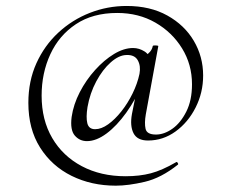

<svg xmlns="http://www.w3.org/2000/svg" viewBox="-20 -513 759 631"><path d="M360.6 97.2Q280.6 97.2 215.4 65Q150.2 32.8 111.7 -28.2Q73.2 -89.2 73.2 -175Q73.2 -246.6 99.6 -305Q126 -363.4 171.6 -405.7Q217.2 -448 275.2 -470.7Q333.2 -493.4 396.2 -493.4Q473.6 -493.4 530 -462Q586.4 -430.6 617 -378.7Q647.6 -326.8 647.6 -264.8Q647.6 -208.4 622.8 -159.5Q598 -110.6 556.9 -80.9Q515.8 -51.2 466.4 -51.2Q431 -51.2 418.8 -75.2Q406.6 -99.2 413.6 -138.2L431.8 -229.2L449.8 -242.2Q426.8 -187.2 395.3 -143.2Q363.8 -99.2 330.1 -74.2Q296.4 -49.2 265.8 -49.2Q241.6 -49.2 225.8 -67.5Q210 -85.8 215.4 -128.6Q221.4 -169.8 242.1 -209.9Q262.8 -250 292.6 -283Q322.4 -316 354.8 -335.6Q387.2 -355.2 417.4 -355.2Q437.4 -355.2 455.4 -343.7Q473.4 -332.2 475.6 -306.2L446.4 -325.2Q455.8 -327.2 467.8 -337.6Q479.8 -348 482.2 -362.2Q484.2 -364.2 492.6 -363.7Q501 -363.2 500.2 -361.2L459.2 -137.2Q454.2 -108.4 458.4 -89.6Q462.6 -70.8 492.6 -70.8Q519.4 -70.8 546.4 -89.8Q573.4 -108.8 592.2 -146Q611 -183.2 611 -236Q611 -300.8 578.5 -353.8Q546 -406.8 490.8 -438.6Q435.6 -470.4 365.2 -470.4Q284.8 -470.4 229.4 -433.5Q174 -396.6 145.4 -334.7Q116.8 -272.8 116.8 -198.6Q116.8 -118.8 151.6 -59.4Q186.4 0 248.8 33.1Q311.2 66.2 392.6 66.2Q439 66.2 475.8 56.5Q512.6 46.8 558.8 20Q561 18 563.9 22Q566.8 26 564.8 28Q509.6 72 455.6 84.6Q401.6 97.2 360.6 97.2ZM292.6 -88.4Q313 -88.4 335.4 -104.4Q357.8 -120.4 378.8 -146.9Q399.8 -173.4 415.7 -205.8Q431.6 -238.2 438.4 -270.2Q443.2 -296.2 432.9 -314.7Q422.6 -333.2 396 -332.2Q371 -332 344.1 -308.2Q317.2 -284.4 296.4 -245.6Q275.6 -206.8 267.6 -161.2Q262.2 -127.4 267 -107.9Q271.8 -88.4 292.6 -88.4Z"/></svg>

Font: Cormorant Infant Light
Style: Italic
Weight: 300
Italic angle: -10°
Designer: Christian Thalmann (Catharsis Fonts)
Foundry: Catharsis Fonts
Version: Version 4.001